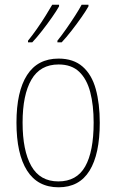

<svg xmlns="http://www.w3.org/2000/svg" viewBox="-20 -786 495 816"><path d="M404 -264Q404 -131 360.5 -60.5Q317 10 229 10Q140 10 95 -61Q50 -132 50 -265Q50 -397 95 -467Q140 -537 229 -537Q292 -537 331 -503Q370 -469 387 -407.5Q404 -346 404 -264ZM76 -265Q76 -146 113 -80.5Q150 -15 228 -15Q306 -15 342 -78.5Q378 -142 378 -265Q378 -339 363.5 -394.5Q349 -450 316.5 -481Q284 -512 229 -512Q151 -512 113.5 -447.5Q76 -383 76 -265ZM356 -759Q346 -741 326.5 -713Q307 -685 284 -655.5Q261 -626 242 -606H224V-613Q241 -634 261 -662.5Q281 -691 299 -719Q317 -747 327 -766H356ZM231 -759Q221 -741 201.5 -713Q182 -685 159 -655.5Q136 -626 117 -606H99V-613Q117 -635 137 -663.5Q157 -692 174 -719.5Q191 -747 202 -766H231Z"/></svg>

Font: Noto Sans Tamil Condensed Thin
Style: Regular
Weight: 100
Width: 3
Designer: Jelle Bosma - Monotype Design Team
Foundry: Monotype Imaging Inc.
Version: Version 2.004; ttfautohint (v1.8.4.7-5d5b)